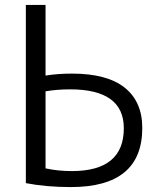

<svg xmlns="http://www.w3.org/2000/svg" viewBox="-20 -750 643 780"><path d="M85 -730H165V-443Q215 -451 272 -451Q415 -451 486.5 -394Q558 -337 558 -230Q558 10 268 10Q168 10 85 -6ZM165 -379V-66Q215 -55 272 -55Q483 -55 483 -229Q483 -387 265 -387Q211 -387 165 -379Z"/></svg>

Font: M PLUS 1p
Style: Regular
Weight: 400
Version: Version 1.062